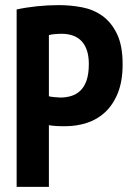

<svg xmlns="http://www.w3.org/2000/svg" viewBox="-20 -730 517 750"><path d="M45 -693Q81 -701 124 -705.5Q167 -710 210 -710Q256 -710 300.5 -701.5Q345 -693 380 -668Q415 -643 437 -597.5Q459 -552 459 -479Q459 -413 440.5 -367Q422 -321 391 -292Q360 -263 319.5 -250Q279 -237 236 -237Q232 -237 223 -237Q214 -237 204 -237.5Q194 -238 184.5 -239Q175 -240 171 -241V0H45ZM171 -354Q177 -352 193.5 -350.5Q210 -349 216 -349Q238 -349 258 -355Q278 -361 293.5 -375.5Q309 -390 318 -415.5Q327 -441 327 -480Q327 -513 318.5 -536Q310 -559 295.5 -572.5Q281 -586 262 -592Q243 -598 222 -598Q191 -598 171 -593Z"/></svg>

Font: PT Sans Narrow
Style: Bold
Weight: 700
Width: 3
Designer: A.Korolkova, O.Umpeleva, V.Yefimov
Foundry: ParaType Ltd
Version: Version 2.003W OFL